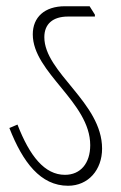

<svg xmlns="http://www.w3.org/2000/svg" viewBox="-20 -642 388 615"><path d="M198 -47C263 -47 307 -98 307 -166C307 -314 122 -409 122 -523C122 -565 149 -589 198 -589H284V-595L267 -622H188C123 -622 85 -587 85 -532C85 -409 269 -315 269 -177C269 -119 238 -82 188 -82C123 -82 75 -142 36 -243L10 -232C53 -122 110 -47 198 -47Z"/></svg>

Font: Noto Serif Devanagari ExtraCondensed ExtraLight
Style: Regular
Weight: 200
Width: 2
Designer: Universal Thirst, Indian Type Foundry and the Monotype Design Team
Foundry: Monotype Imaging Inc.
Version: Version 2.004